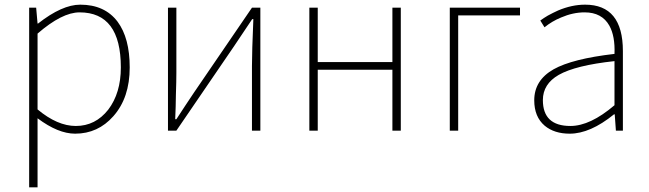

<svg xmlns="http://www.w3.org/2000/svg" viewBox="-20 -560 2780 823"><path d="M141 -91Q226 -20 305 -20Q389 -20 444 -90Q498 -161 498 -271Q498 -507 321 -507Q246 -507 141 -416ZM105 -527H135L141 -459H143Q246 -540 324 -540Q429 -540 484 -467Q536 -397 536 -271Q536 -141 466 -62Q400 13 302 13Q229 13 141 -53V243H105Z M700 -527H736V-249Q736 -213 734 -154L733 -102L731 -49H736Q747 -66 774 -107L794 -137Q805 -153 812 -164L1060 -527H1096V0H1060V-277Q1060 -336 1066 -478H1061L984 -363L736 0H700Z M1306 -527H1342V-294H1662V-527H1698V0H1662V-261H1342V0H1306Z M1908 -527H2209V-494H1944V0H1908Z M2315 -21Q2270 -59 2270 -130Q2270 -216 2353 -263Q2433 -308 2614 -329Q2617 -405 2592 -450Q2560 -507 2486 -507Q2436 -507 2385 -485Q2346 -469 2314 -443L2296 -472Q2311 -483 2328 -493Q2350 -505 2372 -515Q2431 -540 2488 -540Q2650 -540 2650 -341V0H2620L2615 -70H2612Q2510 13 2422 13Q2356 13 2315 -21ZM2614 -109V-298Q2447 -280 2375 -239Q2307 -200 2307 -131Q2307 -20 2425 -20Q2510 -20 2614 -109Z"/></svg>

Font: Noto Sans CJK TC Thin
Style: Regular
Weight: 250
Designer: Ryoko NISHIZUKA ???? (kana & ideographs); Paul D. Hunt (Latin, Greek & Cyrillic); Wenlong ZHANG ??? (bopomofo); Sandoll 
Foundry: Adobe Systems Incorporated
Version: Version 1.004 January 19, 2016